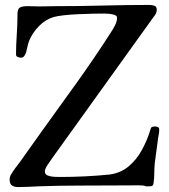

<svg xmlns="http://www.w3.org/2000/svg" viewBox="-20 -755 685 779"><path d="M626 -229Q626 -217 623.5 -205.5Q621 -194 620 -183Q617 -161 614 -138.5Q611 -116 608 -93Q606 -74 606 -53Q606 -32 603 -12Q602 -3 597.5 -1Q593 1 585 1Q582 1 579 1Q576 1 573 1Q566 -2 558 -2.5Q550 -3 542 -3Q483 -3 421 -2.5Q359 -2 300 -2Q218 -2 135 1Q115 2 94.5 3Q74 4 54 4Q38 4 28.5 -2.5Q19 -9 19 -26Q19 -36 23 -44Q31 -58 41 -71.5Q51 -85 61 -98L150 -223Q221 -321 292.5 -421Q364 -521 429 -622Q437 -634 446 -651Q455 -668 455 -683Q455 -691 444.5 -694.5Q434 -698 422 -699Q410 -700 404 -700Q388 -700 359.5 -699.5Q331 -699 298.5 -697.5Q266 -696 239 -693Q212 -690 198 -686Q164 -676 137.5 -648.5Q111 -621 98 -589Q94 -578 91.5 -566Q89 -554 86 -543Q84 -536 79 -528.5Q74 -521 65 -521Q58 -521 51.5 -524Q45 -527 45 -534Q45 -569 48 -614Q51 -659 51 -699Q51 -719 61 -724.5Q71 -730 91 -730Q103 -730 115.5 -729.5Q128 -729 140 -729Q158 -729 175.5 -729.5Q193 -730 211 -730Q303 -730 398.5 -732.5Q494 -735 585 -735Q596 -735 606 -732Q616 -729 616 -715Q616 -706 612 -699Q608 -692 603 -686L193 -115Q186 -105 174 -87.5Q162 -70 162 -59Q162 -47 174.5 -42.5Q187 -38 202.5 -37.5Q218 -37 225 -37Q274 -37 325.5 -39.5Q377 -42 425 -47Q470 -53 502.5 -80.5Q535 -108 556 -147Q577 -186 589 -225Q590 -228 591 -231.5Q592 -235 593 -237Q596 -240 600.5 -241Q605 -242 609 -242Q615 -242 620.5 -239.5Q626 -237 626 -229Z"/></svg>

Font: Kaisei Tokumin Medium
Style: Regular
Weight: 500
Designer: Font-Kai,
Foundry: KAZUO KANAI
Version: Version 5.003